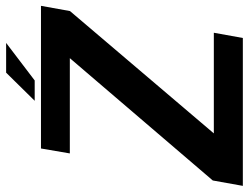

<svg xmlns="http://www.w3.org/2000/svg" viewBox="-137 -717 832 642"><g transform="rotate(-90 279.0 -396.0)"><path d="M-21.5 0H473L490.5 -97H154L563 -578L580.5 -675H103.5L87 -578.5H405.5L-3.5 -100.5ZM263 -696H331L456.5 -791.5H357Z"/></g></svg>

Font: Anybody Thin SemiBold
Style: Italic
Weight: 600
Italic angle: -10°
Version: Version 1.113;gftools[0.9.25]